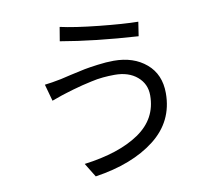

<svg xmlns="http://www.w3.org/2000/svg" viewBox="-87 -885 1174 1031"><g transform="rotate(-10 500.0 -369.0)"><path d="M716.8 -335Q716.8 -397.5 670.4 -437Q624 -476.6 547.9 -476.6Q515.6 -476.6 483.9 -473.6Q452.1 -470.7 418.5 -462.9Q384.8 -455.1 367.7 -451.2Q350.6 -447.3 315.4 -437Q280.3 -426.8 278.3 -425.8Q262.7 -421.9 195.3 -397.5L169.9 -489.3Q206.1 -493.2 259.8 -503.9Q262.7 -504.9 316.4 -517.1Q370.1 -529.3 395 -534.2Q419.9 -539.1 467.8 -545.4Q515.6 -551.8 555.7 -551.8Q664.1 -551.8 732.9 -493.2Q801.8 -434.6 801.8 -332Q801.8 -177.7 679.2 -82.5Q556.6 12.7 353.5 43L306.6 -33.2Q497.1 -57.6 606.9 -132.3Q716.8 -207 716.8 -335ZM301.8 -781.2Q378.9 -763.7 511.2 -750Q643.6 -736.3 722.7 -735.4L710.9 -658.2Q474.6 -672.9 289.1 -705.1Z"/></g></svg>

Font: GenYoGothic TW TTF Regular
Style: Regular
Weight: 400
Version: Version 1.300